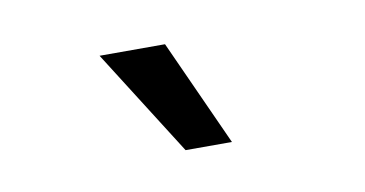

<svg xmlns="http://www.w3.org/2000/svg" viewBox="-34 -873 568 299"><g transform="rotate(-10 250.0 -724.0)"><path d="M240.2 -639.6 133.8 -807.6H237.3L313.5 -639.6Z"/></g></svg>

Font: Gen Shin Gothic Monospace Regular
Style: Regular
Weight: 400
Designer: [Source Han Sans]
Ryoko NISHIZUKA  (kana & ideographs); Paul D. Hunt (Latin, Greek & Cyrillic); Wenlong ZHANG  (bopomofo
Version: Version 1.002.20150607